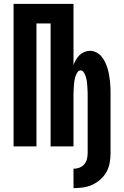

<svg xmlns="http://www.w3.org/2000/svg" viewBox="-20 -755 640 990"><path d="M359 215V115Q375 115 389.5 109.5Q404 104 414 92.5Q424 81 428 66Q432 51 432 36V-269Q432 -278 431.5 -286.5Q431 -295 430.5 -303.5Q430 -312 429.5 -320.5Q429 -329 427.5 -337Q426 -345 424 -353.5Q422 -362 418.5 -370Q415 -378 409.5 -385Q404 -392 396 -392Q387 -392 381.5 -385Q376 -378 372.5 -370Q369 -362 367 -353.5Q365 -345 363.5 -337Q362 -329 361.5 -320.5Q361 -312 360.5 -303.5Q360 -295 359.5 -286.5Q359 -278 359 -269V0H241V-634H168V0H50V-735H359V-421Q365 -435 372.5 -448Q380 -461 390.5 -471Q401 -481 415 -487Q429 -493 444 -493Q461 -493 476.5 -485Q492 -477 503 -464Q514 -451 521.5 -435.5Q529 -420 534 -404Q539 -388 542 -371Q545 -354 547 -337Q549 -320 549.5 -303Q550 -286 550 -269V36Q550 60 545.5 85Q541 110 529 131.5Q517 153 498 170Q479 187 456.5 197.5Q434 208 409 211.5Q384 215 359 215Z"/></svg>

Font: Iosevka Fixed Extended
Style: Bold
Weight: 700
Width: 7
Monospace: yes
Designer: Belleve Invis
Foundry: Belleve Invis
Version: Version 24.1.1; ttfautohint (v1.8.4)